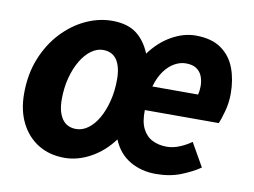

<svg xmlns="http://www.w3.org/2000/svg" viewBox="-62 -597 923 697"><g transform="rotate(10 399.0 -248.0)"><path d="M213.8 12Q158.6 12 117.2 -13.3Q75.8 -38.7 52.6 -84.8Q29.5 -130.9 29.5 -192.5Q29.5 -264.6 52.9 -322.4Q76.2 -380.2 115.3 -421.9Q154.4 -463.6 202.3 -485.8Q250.1 -508 299.1 -508Q354.8 -508 388 -483.5Q421.3 -458.9 440.6 -412.2Q474.8 -458.4 519 -483.2Q563.3 -508 606.8 -508Q665.6 -508 701.2 -482.9Q736.8 -457.8 752.6 -415.7Q768.4 -373.6 768.4 -322Q768.4 -287.3 759.3 -255.1Q750.2 -222.8 744.2 -209.5H471.6Q470.4 -166.4 483.6 -140.7Q496.7 -115 519.9 -103.6Q543.1 -92.2 572.2 -92.2Q596.3 -92.2 620.4 -102.4Q644.6 -112.6 662.8 -125.9L711.8 -40Q683.8 -20.6 643.1 -4.3Q602.4 12 550.2 12Q496.5 12 454.5 -12.8Q412.5 -37.6 392.2 -87.2Q357 -39.9 309.7 -14Q262.3 12 213.8 12ZM237.4 -98.4Q260.5 -98.4 281.4 -113.7Q302.4 -129 318.2 -156.5Q334 -183.9 343.5 -221Q353 -258 353 -301.1Q353 -347 336.2 -372.6Q319.4 -398.1 284.6 -398.1Q262.7 -398.1 241.7 -383Q220.8 -368 204.2 -340.6Q187.7 -313.2 177.7 -276.1Q167.8 -239 167.8 -195.4Q167.8 -150.4 185.3 -124.4Q202.8 -98.4 237.4 -98.4ZM483.6 -298.5H652Q654 -305.4 655 -313.5Q656 -321.7 656 -330Q656 -349.6 649.6 -366Q643.2 -382.4 628.8 -392.3Q614.4 -402.3 589.4 -402.3Q568.5 -402.3 548 -390.9Q527.4 -379.5 510.5 -356.5Q493.6 -333.4 483.6 -298.5Z"/></g></svg>

Font: Source Sans 3 VF
Style: Italic
Weight: 200
Italic angle: -11°
Designer: Paul D. Hunt
Foundry: Adobe Systems Incorporated
Version: Version 3.042;hotconv 1.0.118;makeotfexe 2.5.65603